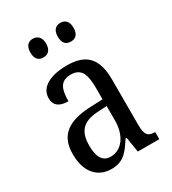

<svg xmlns="http://www.w3.org/2000/svg" viewBox="-183 -843 854 952"><g transform="rotate(-30 243.5 -367.5)"><path d="M314 -638C338 -638 359 -651 359 -691C359 -731 338 -745 314 -745C289 -745 269 -731 269 -691C269 -651 289 -638 314 -638ZM156 -638C180 -638 202 -651 202 -691C202 -731 180 -745 156 -745C132 -745 112 -731 112 -691C112 -651 132 -638 156 -638ZM173 10C245 10 271 -31 308 -87H314L328 0H451V-41H448C410 -41 396 -57 396 -113V-372C396 -499 342 -546 236 -546C143 -546 77 -513 77 -450C77 -408 104 -388 155 -388C155 -452 167 -497 230 -497C295 -497 306 -447 306 -373V-312L236 -309C105 -304 42 -256 42 -150C42 -41 99 10 173 10ZM199 -45C154 -45 134 -82 134 -144C134 -223 164 -265 256 -270L307 -273V-191C307 -106 265 -45 199 -45Z"/></g></svg>

Font: Noto Serif Ethiopic Cn
Style: Regular
Weight: 400
Width: 3
Designer: Monotype Design Team
Foundry: Monotype Imaging Inc.
Version: Version 2.102